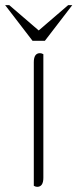

<svg xmlns="http://www.w3.org/2000/svg" viewBox="-51 -720 300 744"><path d="M80 0V-479Q80 -514 104 -514Q110 -514 117 -510V-31Q117 4 93 4Q87 4 80 0ZM-31 -700H-15L99 -602L213 -700H229L123 -562H75Z"/></svg>

Font: Thasadith
Style: Regular
Weight: 400
Designer: Cadson Demak Co.,Ltd.
Foundry: Cadson Demak Co.,Ltd.
Version: Version 1.000; ttfautohint (v1.6)